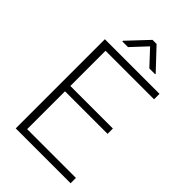

<svg xmlns="http://www.w3.org/2000/svg" viewBox="-262 -978 1069 1069"><g transform="rotate(45 272.5 -443.5)"><path d="M374 -762 290 -852 206 -762H161V-767L274 -887H306L420 -766V-762ZM84 -702H514V-659H132V-382H467V-340H132V-42H516V0H84Z"/></g></svg>

Font: Freesentation 2 ExtraLight
Style: Regular
Weight: 260
Designer: glyphs from Roboto by Christian Robertson / Hangul glyphs from Noto Sans CJK(Source Han Sans) by Jang Soo-young and Kang
Foundry: PT&
Version: Version 2.001